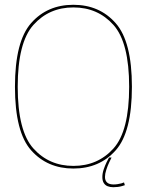

<svg xmlns="http://www.w3.org/2000/svg" viewBox="-20 -700 627 802"><path d="M286.5 4Q395.5 4 463.2 -72Q531 -148 531 -337.5Q531 -526.5 463.2 -603.2Q395.5 -680 286.5 -680Q177.5 -680 110 -603.5Q42.5 -527 42.5 -337.5Q42.5 -148 110.2 -72Q178 4 286.5 4ZM286.5 -7Q185 -7 119.5 -79.8Q54 -152.5 54 -337.5Q54 -522.5 119.5 -595.8Q185 -669 286.5 -669Q388.5 -669 454 -595.8Q519.5 -522.5 519.5 -337.5Q519.5 -152.5 454 -79.8Q388.5 -7 286.5 -7ZM453.5 82Q463 82 472.5 80.8Q482 79.5 489.8 77.2Q497.5 75 501.5 73.5L498 62Q494 64 486.8 66Q479.5 68 471 69.2Q462.5 70.5 454.5 70.5Q436.5 70.5 427.5 62.5Q418.5 54.5 418.5 39Q418.5 26 423.8 9.8Q429 -6.5 435.8 -21Q442.5 -35.5 446 -42H435.5Q432 -36 425.2 -22.2Q418.5 -8.5 413 8Q407.5 24.5 407.5 39.5Q407.5 55 413.5 64.5Q419.5 74 429.8 78Q440 82 453.5 82Z"/></svg>

Font: Anybody Thin Thin
Style: Regular
Weight: 250
Version: Version 1.113;gftools[0.9.25]